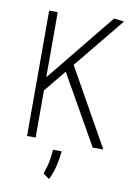

<svg xmlns="http://www.w3.org/2000/svg" viewBox="-100 -782 727 1056"><g transform="rotate(10 263.5 -254.0)"><path d="M127.9 -324.2Q134.8 -332.5 141.4 -340.6Q147.9 -348.6 154.3 -356.4Q162.6 -366.7 180.2 -388.2L449.7 -719.7L505.9 -712.4L100.1 -216.3ZM90.3 -700.2H138.2V0H90.3ZM224.1 -410.6 268.1 -441.9 516.1 0H457ZM215.8 187.5Q231 142.6 236.1 115Q241.2 87.4 244.1 49.8H292.5Q288.1 93.8 278.1 135.7Q268.1 177.7 250 211.9Z"/></g></svg>

Font: DavidDev Light
Style: Regular
Weight: 300
Designer: David.dev
Foundry: David.dev
Version: Version 1.001;FEAKit 1.0